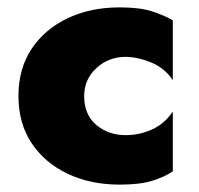

<svg xmlns="http://www.w3.org/2000/svg" viewBox="-20 -490 538 520"><path d="M208 -230Q208 -179 241 -151.5Q274 -124 320 -124Q358 -124 392 -139.5Q426 -155 448 -188V-26Q424 -10 391 0Q358 10 304 10Q225 10 163 -19.5Q101 -49 65.5 -102.5Q30 -156 30 -230Q30 -304 65.5 -357.5Q101 -411 163 -440.5Q225 -470 304 -470Q358 -470 391 -459.5Q424 -449 448 -435V-273Q426 -306 389 -321Q352 -336 320 -336Q274 -336 241 -305.5Q208 -275 208 -230Z"/></svg>

Font: Jost* Heavy
Style: Regular
Weight: 800
Version: Version 3.7